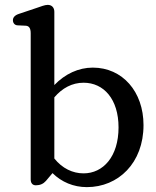

<svg xmlns="http://www.w3.org/2000/svg" viewBox="-20 -756 639 788"><path d="M361 -478.5C302 -478.5 247 -452.5 203 -407V-707.5C203 -725 192.5 -736 176 -736C163.5 -736 148.5 -729.5 130.5 -723.5L57.5 -699C41 -693.5 33 -684.5 33 -673C33 -662 40 -652.5 52 -652L85 -650.5C99 -650 106 -640.5 106 -619.5V-19.5C106 -3.5 114.5 4.5 127 4.5C144.5 4.5 158 -1.5 168.5 -13.5L195.5 -45.5C232.5 -9 281.5 12 336.5 12C465.5 12 569 -87 569 -242.5C569 -380 482.5 -478.5 361 -478.5ZM323 -44.5C278 -44.5 235.5 -65 203 -105.5V-356.5C235.5 -394.5 276 -416.5 323 -416.5C406 -416.5 466.5 -349 466.5 -233C466.5 -113.5 403.5 -44.5 323 -44.5Z"/></svg>

Font: dr Title
Style: Regular
Weight: 400
Version: Version 1.000;hotconv 1.0.109;makeotfexe 2.5.65596